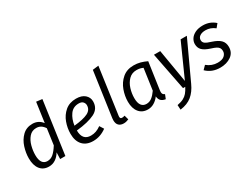

<svg xmlns="http://www.w3.org/2000/svg" viewBox="-74 -1431 3028 2325"><g transform="rotate(-30 1440.0 -268.5)"><path d="M555 -737 451 0H378L381 -92Q352 -43 310.5 -15.5Q269 12 218 12Q139 12 96 -43.5Q53 -99 53 -196Q53 -272 78 -351Q103 -430 158.5 -484Q214 -538 298 -538Q383 -538 434 -470L473 -747ZM141 -191Q141 -123 165 -89Q189 -55 234 -55Q281 -55 317.5 -86.5Q354 -118 394 -182L425 -404Q404 -437 377 -454Q350 -471 313 -471Q252 -471 213.5 -426Q175 -381 158 -317Q141 -253 141 -191Z M726 -198Q727 -59 845 -59Q883 -59 917 -71Q951 -83 987 -109L1023 -52Q936 12 837 12Q742 12 690.5 -44.5Q639 -101 639 -201Q639 -281 667 -358Q695 -435 755.5 -486.5Q816 -538 909 -538Q987 -538 1030 -500Q1073 -462 1073 -406Q1073 -305 982.5 -260Q892 -215 726 -198ZM985 -403Q985 -429 966.5 -450Q948 -471 908 -471Q829 -471 785.5 -410.5Q742 -350 730 -263Q860 -276 922.5 -307Q985 -338 985 -403Z M1253 -99 1252 -87Q1252 -72 1258.5 -65Q1265 -58 1279 -58Q1295 -58 1316 -65L1333 -4Q1297 12 1263 12Q1219 12 1194.5 -12Q1170 -36 1170 -83Q1170 -102 1172 -113L1261 -738L1344 -748Z M1894 -493 1840 -119Q1838 -99 1838 -94Q1838 -76 1845.5 -64.5Q1853 -53 1871 -46L1848 12Q1808 6 1786 -15Q1764 -36 1760 -78Q1729 -36 1688.5 -12Q1648 12 1602 12Q1523 12 1479 -42.5Q1435 -97 1435 -190Q1435 -270 1464 -350Q1493 -430 1555.5 -484Q1618 -538 1713 -538Q1762 -538 1805 -526.5Q1848 -515 1894 -493ZM1524 -190Q1524 -122 1548.5 -88.5Q1573 -55 1619 -55Q1661 -55 1695 -81Q1729 -107 1763 -156L1805 -452Q1783 -462 1762.5 -466.5Q1742 -471 1715 -471Q1650 -471 1607 -427.5Q1564 -384 1544 -319.5Q1524 -255 1524 -190Z M2207 5Q2166 95 2103.5 146.5Q2041 198 1940 211L1936 145Q1990 135 2023.5 117.5Q2057 100 2080 73Q2103 46 2127 0H2096L1993 -526H2081L2159 -64L2366 -526H2453Z M2851 -474 2810 -424Q2751 -471 2680 -471Q2630 -471 2600.5 -450.5Q2571 -430 2571 -395Q2571 -365 2595 -347.5Q2619 -330 2679 -312Q2756 -287 2791.5 -251Q2827 -215 2827 -155Q2827 -75 2765 -31.5Q2703 12 2612 12Q2497 12 2420 -63L2467 -111Q2534 -56 2615 -56Q2679 -56 2709.5 -83Q2740 -110 2740 -147Q2740 -174 2729.5 -191Q2719 -208 2695.5 -220.5Q2672 -233 2627 -247Q2551 -271 2518.5 -304Q2486 -337 2486 -390Q2486 -427 2508 -461Q2530 -495 2574 -516.5Q2618 -538 2681 -538Q2781 -538 2851 -474Z"/></g></svg>

Font: Fira Sans TEST Book
Style: Italic
Weight: 350
Italic angle: -8°
Designer: Carrois Corporate & Edenspiekermann AG
Foundry: Carrois Corporate GbR & Edenspiekermann AG
Version: Version 4.201